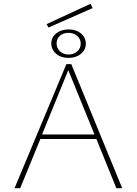

<svg xmlns="http://www.w3.org/2000/svg" viewBox="-20 -998 725 1018"><path d="M471 -955 237 -852 227 -870 460 -978ZM252 -768Q252 -800 278 -821Q304 -842 344 -842Q384 -842 409.5 -820.5Q435 -799 435 -766Q435 -734 409 -712.5Q383 -691 343 -691Q303 -691 277.5 -713Q252 -735 252 -768ZM408 -766Q408 -791 389.5 -807.5Q371 -824 343 -824Q316 -824 298 -808.5Q280 -793 280 -768Q280 -743 298 -726Q316 -709 344 -709Q371 -709 389.5 -725.5Q408 -742 408 -766ZM597 0 491 -261H194L87 0H57L332 -658H358L628 0ZM203 -285H481L342 -626Z"/></svg>

Font: EauTestInfant Extralight
Style: Regular
Weight: 250
Designer: Christian Thalmann (Catharsis Fonts)
Version: Version 0.001;PS 000.001;hotconv 1.0.88;makeotf.lib2.5.64775